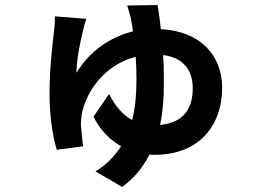

<svg xmlns="http://www.w3.org/2000/svg" viewBox="-20 -651 1040 764"><path d="M575 -36C581 -35 588 -35 595 -35C778 -35 864 -158 864 -301C864 -429 779 -527 620 -535C616 -575 611 -607 607 -631L486 -629C492 -610 497 -595 501 -575C504 -561 507 -544 509 -526C419 -504 338 -449 284 -361C285 -415 299 -483 309 -524C312 -537 317 -559 324 -576L198 -586C199 -573 198 -553 196 -535C190 -485 177 -380 177 -279C177 -199 188 -112 206 -55L311 -69C307 -90 303 -140 302 -155C302 -169 303 -180 305 -194C321 -284 394 -393 520 -425C522 -396 523 -364 523 -333C523 -281 519 -226 506 -173C466 -195 437 -232 414 -277L352 -187C378 -134 416 -95 462 -69C437 -31 406 3 360 31L466 93C517 56 549 13 575 -36ZM632 -322C632 -327 632 -332 632 -337V-347C632 -376 631 -405 629 -432C715 -421 747 -366 747 -300C747 -220 712 -163 617 -154C628 -206 632 -258 632 -312V-319V-320V-319V-321V-322Z"/></svg>

Font: Glow Sans TC Normal
Style: Bold
Weight: 700
Designer: Ryoko NISHIZUKA (kana, bopomofo & ideographs); Paul D. Hunt (Latin, Greek & Cyrillic); Sandoll Communications, Soo-young
Version: Version 0.93